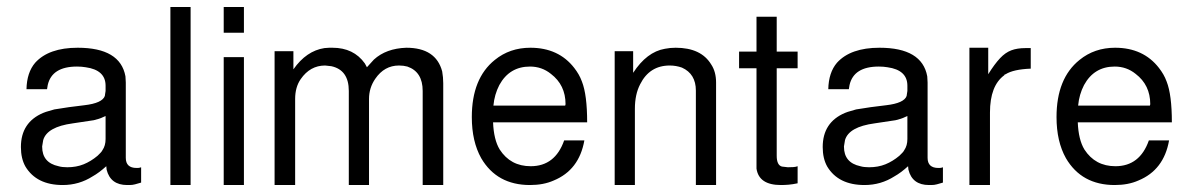

<svg xmlns="http://www.w3.org/2000/svg" viewBox="-20 -547 3423 551"><path d="M385 -67V-23Q375 -20 367.5 -18Q360 -16 352 -16H345Q297 -16 286 -60L285 -70Q264 -51 246 -41Q207 -16 160 -16Q85 -16 53 -69Q40 -92 40 -125Q40 -196 104 -223L112 -226L136 -233L149 -235Q160 -237 178 -239.5Q196 -242 222 -245Q274 -251 281 -272V-273L283 -286V-301Q283 -346 226 -354Q220 -355 214 -355.5Q208 -356 201 -356Q129 -356 117 -303L115 -291H56Q57 -339 81 -367Q120 -410 203 -410Q325 -410 340 -328Q340 -324 340.5 -319.5Q341 -315 341 -310V-94Q341 -65 372 -65H374Q379 -65 382 -66ZM283 -214 276 -211Q270 -208 263.5 -206Q257 -204 249 -202L189 -193Q115 -183 104 -145L101 -127V-126Q101 -80 148 -70Q158 -67 173 -67Q199 -67 220 -75.5Q241 -84 260 -100Q265 -105 268.5 -108.5Q272 -112 274 -116Q283 -129 283 -148Z M527 -527V-16H469V-527Z M680 -383V-16H622V-383ZM680 -527V-453H622V-527Z M768 -400H822V-348Q859 -401 911 -409L925 -410H934Q995 -410 1027 -365L1033 -354L1053 -376Q1088 -408 1146 -410Q1231 -410 1249 -342Q1252 -325 1252 -308V-16H1193V-286Q1193 -341 1149 -356Q1138 -359 1125 -359Q1083 -359 1057 -321Q1039 -295 1039 -263V-16H981V-286Q981 -346 931 -357L913 -359Q870 -359 843 -320Q827 -297 827 -263V-16H768Z M1395 -196Q1397 -146 1414 -118Q1445 -70 1503 -70Q1573 -70 1599 -144H1657Q1642 -59 1569 -29Q1540 -16 1501 -16Q1406 -16 1361 -93Q1334 -141 1334 -211Q1334 -322 1400 -375Q1443 -410 1502 -410Q1583 -410 1628 -352Q1635 -343 1640.5 -333.5Q1646 -324 1650 -313Q1665 -275 1665 -196ZM1602 -244 1603 -248Q1603 -303 1561 -335Q1535 -356 1501 -356Q1442 -356 1413 -303Q1399 -276 1396 -244Z M1744 -400H1797V-338Q1836 -398 1888 -407Q1903 -410 1919 -410Q1992 -410 2021 -362Q2035 -341 2035 -310V-16H1977V-287Q1977 -335 1937 -353Q1920 -359 1902 -359Q1844 -359 1817 -305Q1802 -276 1802 -235V-16H1744Z M2269 -399V-351H2209V-100Q2209 -73 2224 -69L2241 -67Q2250 -67 2257 -67.5Q2264 -68 2269 -70V-21Q2255 -18 2243.5 -17Q2232 -16 2221 -16Q2158 -16 2151 -63V-74V-351H2101V-399H2151V-499H2209V-399Z M2686 -67V-23Q2676 -20 2668.5 -18Q2661 -16 2653 -16H2646Q2598 -16 2587 -60L2586 -70Q2565 -51 2547 -41Q2508 -16 2461 -16Q2386 -16 2354 -69Q2341 -92 2341 -125Q2341 -196 2405 -223L2413 -226L2437 -233L2450 -235Q2461 -237 2479 -239.5Q2497 -242 2523 -245Q2575 -251 2582 -272V-273L2584 -286V-301Q2584 -346 2527 -354Q2521 -355 2515 -355.5Q2509 -356 2502 -356Q2430 -356 2418 -303L2416 -291H2357Q2358 -339 2382 -367Q2421 -410 2504 -410Q2626 -410 2641 -328Q2641 -324 2641.5 -319.5Q2642 -315 2642 -310V-94Q2642 -65 2673 -65H2675Q2680 -65 2683 -66ZM2584 -214 2577 -211Q2571 -208 2564.5 -206Q2558 -204 2550 -202L2490 -193Q2416 -183 2405 -145L2402 -127V-126Q2402 -80 2449 -70Q2459 -67 2474 -67Q2500 -67 2521 -75.5Q2542 -84 2561 -100Q2566 -105 2569.5 -108.5Q2573 -112 2575 -116Q2584 -129 2584 -148Z M2762 -410H2816V-334Q2834 -363 2850 -380Q2865 -396 2882 -402.5Q2899 -409 2923 -409H2938V-350Q2888 -348 2866 -334L2863 -333L2862 -331Q2821 -301 2821 -224V-16H2762Z M3073 -196Q3075 -146 3092 -118Q3123 -70 3181 -70Q3251 -70 3277 -144H3335Q3320 -59 3247 -29Q3218 -16 3179 -16Q3084 -16 3039 -93Q3012 -141 3012 -211Q3012 -322 3078 -375Q3121 -410 3180 -410Q3261 -410 3306 -352Q3313 -343 3318.5 -333.5Q3324 -324 3328 -313Q3343 -275 3343 -196ZM3280 -244 3281 -248Q3281 -303 3239 -335Q3213 -356 3179 -356Q3120 -356 3091 -303Q3077 -276 3074 -244Z"/></svg>

Font: Ekushey Sumon
Style: Regular
Weight: 400
Designer: Al Mamun Sumon
Foundry: Al Mamun Sumon
Version: Version 1.0